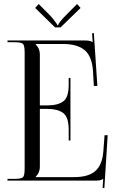

<svg xmlns="http://www.w3.org/2000/svg" viewBox="-20 -905 584 962"><path d="M283.2 -767.6H255.9L156.2 -865.2L173.8 -884.8L221.7 -836.9Q235.4 -823.2 246.1 -810.1Q256.8 -796.9 262.2 -788.6Q267.6 -780.3 267.6 -778.3H271.5Q271.5 -790 318.4 -836.9L366.2 -884.8L383.8 -865.2ZM333 -201.2H324.2V-254.9Q324.2 -318.4 296.4 -338.9Q268.6 -359.4 218.8 -359.4H179.7V-69.3Q179.7 -40 158.2 -18.6V-17.6H352.5Q423.8 -17.6 458.5 -48.8Q493.2 -80.1 498 -149.4L503.9 -227.5H519.5L502.9 37.1L494.1 36.1L497.1 -8.8H496.1Q487.3 0 460 0H17.6V-8.8H51.8Q86.9 -8.8 95.2 -17.1Q103.5 -25.4 103.5 -60.5V-641.6Q103.5 -676.8 95.2 -685.1Q86.9 -693.4 51.8 -693.4H17.6V-702.1H407.2Q434.6 -702.1 443.4 -693.4H444.3L441.4 -738.3L450.2 -739.3L467.8 -474.6H450.2L446.3 -543Q442.4 -620.1 405.8 -652.3Q369.1 -684.6 295.9 -684.6H158.2V-683.6Q179.7 -662.1 179.7 -632.8V-377H218.8Q269.5 -377 296.9 -397Q324.2 -417 324.2 -480.5V-514.6H333Z"/></svg>

Font: FoglihtenNo07
Style: Regular
Weight: 500
Designer: gluk (gluksza@wp.pl)
Foundry: gluk (gluksza@wp.pl)
Version: Version 0.871